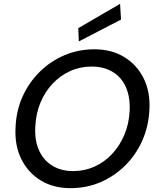

<svg xmlns="http://www.w3.org/2000/svg" viewBox="-20 -969 825 1001"><path d="M348 12Q258 12 192 -28.5Q126 -69 91 -140Q56 -211 61 -303Q64 -390 97 -464Q130 -538 186.5 -594Q243 -650 316 -681Q389 -712 472 -712Q562 -712 628 -671.5Q694 -631 729 -560.5Q764 -490 759 -398Q755 -311 722 -236.5Q689 -162 632.5 -106Q576 -50 503.5 -19Q431 12 348 12ZM362 -77Q421 -77 473 -100.5Q525 -124 565 -167Q605 -210 629 -267.5Q653 -325 656 -393Q659 -464 636 -515.5Q613 -567 567 -594.5Q521 -622 458 -622Q398 -622 346 -598.5Q294 -575 254 -532.5Q214 -490 190.5 -433Q167 -376 164 -308Q160 -237 183.5 -185Q207 -133 253 -105Q299 -77 362 -77ZM391 -753 388 -822 606 -949 611 -867Z"/></svg>

Font: DM Sans Medium
Style: Italic
Weight: 500
Italic angle: -10°
Designer: Colophon Foundry, Jonny Pinhorn
Foundry: Colophon Foundry
Version: Version 4.004;gftools[0.9.30]